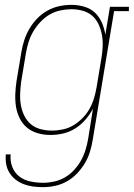

<svg xmlns="http://www.w3.org/2000/svg" viewBox="-20 -548 551 791"><path d="M158 223Q137 223 117 220.5Q97 218 78.5 211Q60 204 45 192.5Q30 181 19.5 164.5Q9 148 5.5 128.5Q2 109 4 88H24Q21 115 30.5 139.5Q40 164 59.5 179Q79 194 105 199.5Q131 205 158 205Q180 205 203 200Q226 195 247 183Q268 171 285 152.5Q302 134 313.5 113.5Q325 93 332 70.5Q339 48 343 25L363 -100Q350 -76 331.5 -54.5Q313 -33 289.5 -18.5Q266 -4 240 2Q214 8 188 8Q161 8 136 1Q111 -6 92 -21.5Q73 -37 61.5 -60Q50 -83 46 -108Q42 -133 43 -159.5Q44 -186 48 -213L68 -333Q72 -358 80 -382.5Q88 -407 101.5 -430Q115 -453 133.5 -472Q152 -491 175 -504Q198 -517 223.5 -522.5Q249 -528 274 -528Q301 -528 327 -520.5Q353 -513 371 -496Q389 -479 399.5 -455Q410 -431 414 -405L433 -520H511V-502H450L362 28Q358 53 350.5 77.5Q343 102 329.5 124.5Q316 147 297.5 166.5Q279 186 256 199Q233 212 207.5 217.5Q182 223 158 223ZM194 -10Q217 -10 240 -15Q263 -20 283.5 -32.5Q304 -45 321 -62.5Q338 -80 349.5 -101Q361 -122 367.5 -144Q374 -166 378 -189L398 -309Q402 -333 403 -357Q404 -381 400 -403.5Q396 -426 386.5 -447Q377 -468 360.5 -482.5Q344 -497 321.5 -503.5Q299 -510 275 -510Q252 -510 228.5 -505Q205 -500 184.5 -488Q164 -476 147 -458Q130 -440 117.5 -419Q105 -398 98 -375.5Q91 -353 87 -330L67 -210Q64 -186 63 -162Q62 -138 66 -115Q70 -92 80 -71.5Q90 -51 107 -36.5Q124 -22 147 -16Q170 -10 194 -10Z"/></svg>

Font: Iosevka Curly Slab Thin
Style: Italic
Weight: 100
Italic angle: -9°
Monospace: yes
Designer: Belleve Invis
Foundry: Belleve Invis
Version: Version 22.1.2; ttfautohint (v1.8.4)